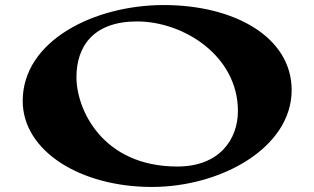

<svg xmlns="http://www.w3.org/2000/svg" viewBox="-20 -732 1246 761"><path d="M582 9C857 9 1136 -147 1136 -375C1136 -584 911 -712 629 -712C354 -712 70 -571 70 -332C70 -133 299 9 582 9ZM683 -72C386 -72 283 -298 283 -426C283 -547 349 -647 523 -647C709 -647 923 -510 923 -292C923 -180 850 -72 683 -72Z"/></svg>

Font: Coconat
Style: Bold
Weight: 900
Width: 8
Designer: Sara Lavazza
Foundry: Collletttivo
Version: Version 1.000;Glyphs 3.2 (3217)